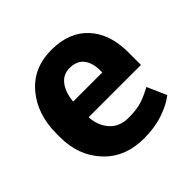

<svg xmlns="http://www.w3.org/2000/svg" viewBox="-144 -674 821 821"><g transform="rotate(-45 266.5 -264.0)"><path d="M283.7 10.3Q169.4 10.3 101.1 -63Q32.7 -136.2 32.7 -249V-268.6Q32.7 -386.2 97.4 -462.4Q162.1 -538.6 271 -538.1Q377.9 -538.1 437 -473.6Q496.1 -409.2 496.1 -299.3V-221.7H180.7L179.7 -218.8Q183.6 -166.5 214.6 -132.8Q245.6 -99.1 298.8 -99.1Q346.2 -99.1 377.4 -108.6Q408.7 -118.2 445.8 -138.7L484.4 -50.8Q451.7 -24.9 399.7 -7.3Q347.7 10.3 283.7 10.3ZM271 -428.2Q231.4 -428.2 208.5 -397.9Q185.5 -367.7 180.2 -318.4L181.6 -315.9H356.4V-328.6Q356.4 -374 335.2 -401.1Q314 -428.2 271 -428.2Z"/></g></svg>

Font: TypoPRO Roboto Slab
Style: Bold
Weight: 700
Designer: Google
Version: Version 1.100263; 2013; ttfautohint (v0.94.20-1c74) -l 8 -r 